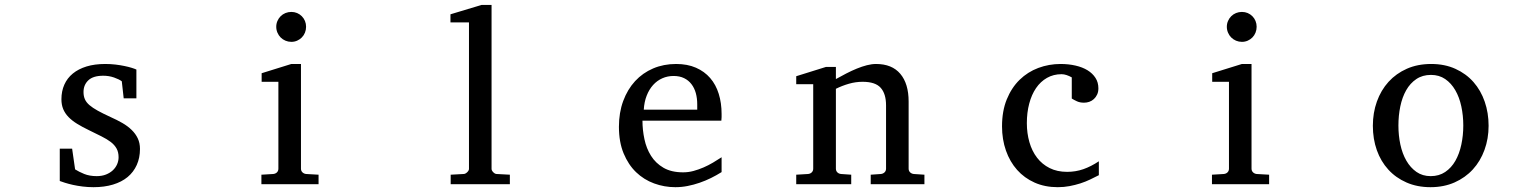

<svg xmlns="http://www.w3.org/2000/svg" viewBox="-20 -757 6290 789"><path d="M555.2 -145Q555.2 -108.4 542 -79.1Q528.8 -49.8 504.4 -29.5Q480 -9.3 444.3 1.5Q408.7 12.2 364.3 12.2Q341.3 12.2 319.6 9.5Q297.9 6.8 279.5 2.7Q261.2 -1.5 247.1 -5.9Q232.9 -10.3 225.6 -13.2V-146H276.4L288.6 -61Q303.7 -51.3 325.9 -42.2Q348.1 -33.2 377.4 -33.2Q398.9 -33.2 415.5 -39.8Q432.1 -46.4 443.6 -57.1Q455.1 -67.9 461.2 -81.8Q467.3 -95.7 467.3 -110.8Q467.3 -131.8 459 -146.7Q450.7 -161.6 435.1 -173.6Q419.4 -185.5 396.7 -196.8Q374 -208 345.2 -222.2Q317.9 -235.4 296.9 -248.3Q275.9 -261.2 261.5 -276.1Q247.1 -291 239.7 -308.8Q232.4 -326.7 232.4 -349.1Q232.4 -382.3 244.4 -409.2Q256.3 -436 279.3 -454.8Q302.2 -473.6 335.7 -483.9Q369.1 -494.1 412.6 -494.1Q434.6 -494.1 454.6 -491.7Q474.6 -489.3 491.2 -485.8Q507.8 -482.4 520.5 -478.5Q533.2 -474.6 540.5 -471.2V-353H488.3L480.5 -422.9Q469.7 -431.2 448.7 -438.5Q427.7 -445.8 404.3 -445.8Q362.8 -445.8 343 -427Q323.2 -408.2 323.2 -378.9Q323.2 -361.8 328.9 -349.1Q334.5 -336.4 347.4 -325.2Q360.4 -314 381.6 -302.2Q402.8 -290.5 434.6 -275.9Q460.9 -264.2 482.9 -251.5Q504.9 -238.8 521 -223.1Q537.1 -207.5 546.1 -188.5Q555.2 -169.4 555.2 -145Z M1054.2 0V-39.1L1103 -42Q1112.3 -43 1118.2 -48.8Q1124 -54.7 1124 -64V-420.9H1055.2V-456.1L1177.2 -494.1H1216.8V-64Q1216.8 -54.7 1222.9 -48.8Q1229 -43 1237.8 -42L1289.1 -39.1V0ZM1237.8 -647Q1237.8 -634.3 1233.2 -622.8Q1228.5 -611.3 1220.2 -603Q1211.9 -594.7 1200.9 -589.8Q1189.9 -585 1177.2 -585Q1164.6 -585 1153.1 -589.8Q1141.6 -594.7 1133.3 -603Q1125 -611.3 1120.1 -622.8Q1115.2 -634.3 1115.2 -647Q1115.2 -659.7 1120.1 -670.9Q1125 -682.1 1133.3 -690.4Q1141.6 -698.7 1153.1 -703.4Q1164.6 -708 1177.2 -708Q1189.9 -708 1200.9 -703.4Q1211.9 -698.7 1220.2 -690.4Q1228.5 -682.1 1233.2 -670.9Q1237.8 -659.7 1237.8 -647Z M1832 0V-39.1L1885.3 -42Q1892.1 -42 1899.7 -49.1Q1907.2 -56.2 1907.2 -63V-665H1831.1V-698.2L1959 -736.8H2000V-63Q2000 -56.2 2007.1 -49.1Q2014.2 -42 2021 -42L2075.2 -39.1V0Z M2945.3 -49.8Q2924.3 -36.6 2901.6 -25.4Q2878.9 -14.2 2854.7 -5.9Q2830.6 2.4 2805.7 7.3Q2780.8 12.2 2755.4 12.2Q2710 12.2 2668 -3.2Q2626 -18.6 2594 -49.3Q2562 -80.1 2542.7 -126.7Q2523.4 -173.3 2523.4 -235.8Q2523.4 -294.4 2541 -342Q2558.6 -389.6 2589.8 -423.6Q2621.1 -457.5 2664.1 -475.8Q2707 -494.1 2758.3 -494.1Q2804.7 -494.1 2839.8 -478.8Q2875 -463.4 2898.4 -436.3Q2921.9 -409.2 2933.6 -371.3Q2945.3 -333.5 2945.3 -289.1V-275.9Q2945.3 -268.1 2944.3 -261.2H2620.1Q2620.1 -223.1 2628.2 -185.1Q2636.2 -147 2655.3 -116.7Q2674.3 -86.4 2706.5 -67.6Q2738.8 -48.8 2787.1 -48.8Q2808.6 -48.8 2829.6 -54.4Q2850.6 -60.1 2870.8 -68.8Q2891.1 -77.6 2909.7 -88.6Q2928.2 -99.6 2945.3 -110.8ZM2845.2 -328.1Q2845.2 -353 2839.4 -374.3Q2833.5 -395.5 2821.5 -411.1Q2809.6 -426.8 2791.3 -435.8Q2772.9 -444.8 2748 -444.8Q2723.1 -444.8 2701.7 -435.3Q2680.2 -425.8 2663.8 -407.7Q2647.5 -389.6 2637.5 -364Q2627.4 -338.4 2625.5 -306.2H2845.2Z M3558.1 0V-39.1L3600.1 -42Q3608.9 -43 3615 -48.8Q3621.1 -54.7 3621.1 -64V-324.2Q3621.1 -371.6 3599.1 -396.2Q3577.1 -420.9 3524.9 -420.9Q3496.1 -420.9 3468.3 -412.8Q3440.4 -404.8 3415 -392.1V-64Q3415 -54.7 3420.9 -48.8Q3426.8 -43 3436 -42L3478 -39.1V0H3252V-39.1L3300.8 -42Q3310.1 -43 3315.9 -48.8Q3321.8 -54.7 3321.8 -64V-411.1H3252V-443.8L3374 -481.9H3415V-432.1Q3436 -443.8 3457.8 -455.1Q3479.5 -466.3 3501 -475.1Q3522.5 -483.9 3542.5 -489Q3562.5 -494.1 3580.1 -494.1Q3645.5 -494.1 3679.7 -453.6Q3713.9 -413.1 3713.9 -339.8V-64Q3713.9 -54.7 3720 -48.8Q3726.1 -43 3734.9 -42L3778.8 -39.1V0Z M4495.6 -37.1Q4478.5 -28.3 4459.7 -19.3Q4440.9 -10.3 4419.7 -3.4Q4398.4 3.4 4375.2 7.8Q4352.1 12.2 4326.7 12.2Q4273.9 12.2 4231.7 -6.6Q4189.5 -25.4 4159.7 -58.8Q4129.9 -92.3 4113.8 -138.2Q4097.7 -184.1 4097.7 -237.8Q4097.7 -300.8 4117.2 -348.6Q4136.7 -396.5 4169.9 -429Q4203.1 -461.4 4246.8 -477.8Q4290.5 -494.1 4338.4 -494.1Q4371.1 -494.1 4399.7 -487.5Q4428.2 -481 4449 -468.3Q4469.7 -455.6 4481.7 -437Q4493.7 -418.5 4493.7 -394Q4493.7 -379.4 4488.5 -368.4Q4483.4 -357.4 4475.1 -349.9Q4466.8 -342.3 4456.3 -338.6Q4445.8 -335 4434.6 -335Q4418 -335 4405.8 -340.6Q4393.6 -346.2 4384.3 -352.1V-439Q4374 -444.8 4363 -448.5Q4352.1 -452.1 4342.3 -452.1Q4309.1 -452.1 4282.5 -437Q4255.9 -421.9 4237.5 -395Q4219.2 -368.2 4209.5 -331.3Q4199.7 -294.4 4199.7 -251Q4199.7 -209.5 4210.2 -172.9Q4220.7 -136.2 4241.5 -109.1Q4262.2 -82 4293.2 -66.4Q4324.2 -50.8 4365.2 -50.8Q4400.4 -50.8 4431.9 -61.8Q4463.4 -72.8 4495.6 -94.2Z M4960.4 0V-39.1L5009.3 -42Q5018.6 -43 5024.4 -48.8Q5030.3 -54.7 5030.3 -64V-420.9H4961.4V-456.1L5083.5 -494.1H5123V-64Q5123 -54.7 5129.2 -48.8Q5135.3 -43 5144 -42L5195.3 -39.1V0ZM5144 -647Q5144 -634.3 5139.4 -622.8Q5134.8 -611.3 5126.5 -603Q5118.2 -594.7 5107.2 -589.8Q5096.2 -585 5083.5 -585Q5070.8 -585 5059.3 -589.8Q5047.9 -594.7 5039.6 -603Q5031.2 -611.3 5026.4 -622.8Q5021.5 -634.3 5021.5 -647Q5021.5 -659.7 5026.4 -670.9Q5031.2 -682.1 5039.6 -690.4Q5047.9 -698.7 5059.3 -703.4Q5070.8 -708 5083.5 -708Q5096.2 -708 5107.2 -703.4Q5118.2 -698.7 5126.5 -690.4Q5134.8 -682.1 5139.4 -670.9Q5144 -659.7 5144 -647Z M5993.2 -241.2Q5993.2 -282.2 5985.1 -319.8Q5977.1 -357.4 5960.4 -386.2Q5943.8 -415 5918.9 -432.1Q5894 -449.2 5860.4 -449.2Q5825.7 -449.2 5800.3 -432.1Q5774.9 -415 5758.5 -386.2Q5742.2 -357.4 5734.4 -319.8Q5726.6 -282.2 5726.6 -241.2Q5726.6 -200.7 5734.6 -163.1Q5742.7 -125.5 5759.3 -96.7Q5775.9 -67.9 5800.8 -50.5Q5825.7 -33.2 5859.4 -33.2Q5893.6 -33.2 5918.9 -50.3Q5944.3 -67.4 5960.7 -96.2Q5977.1 -125 5985.1 -162.6Q5993.2 -200.2 5993.2 -241.2ZM6097.2 -240.2Q6097.2 -187 6080.3 -140.9Q6063.5 -94.7 6032.5 -60.8Q6001.5 -26.9 5957.3 -7.3Q5913.1 12.2 5858.4 12.2Q5803.7 12.2 5759.8 -7.1Q5715.8 -26.4 5685.1 -60.1Q5654.3 -93.8 5637.9 -139.9Q5621.6 -186 5621.6 -240.2Q5621.6 -293.5 5638.2 -339.8Q5654.8 -386.2 5686 -420.7Q5717.3 -455.1 5761.5 -474.6Q5805.7 -494.1 5861.3 -494.1Q5917 -494.1 5960.9 -474.1Q6004.9 -454.1 6035.2 -419.7Q6065.4 -385.3 6081.3 -339.1Q6097.2 -293 6097.2 -240.2Z"/></svg>

Font: BabelStone Ogham Fixed
Style: Regular
Weight: 400
Monospace: yes
Designer: Andrew West
Foundry: BabelStone
Version: Version 2.02 March 14, 2022